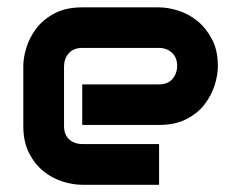

<svg xmlns="http://www.w3.org/2000/svg" viewBox="-20 -512 648 532"><path d="M583.7 -328.7Q583.7 -304.5 574.8 -276Q565.8 -247.5 546.8 -222.8Q527.7 -198 496.5 -181.9Q465.3 -165.8 420.8 -165.8H207.9V-278.2H420.8Q445 -278.2 457.9 -293.3Q470.8 -308.4 470.8 -329.7Q470.8 -353 456.2 -366.1Q441.6 -379.2 420.8 -379.2H207.9Q183.2 -379.2 170.3 -364.1Q157.4 -349 157.4 -327.7V-162.9Q157.4 -138.6 171.8 -125.7Q186.1 -112.9 208.4 -112.9H420.8V0H207.9Q182.2 0 153.7 -8.9Q125.2 -17.8 101.2 -36.9Q77.2 -55.9 60.9 -87.1Q44.6 -118.3 44.6 -162.9V-328.7Q44.6 -353 53.5 -381.2Q62.4 -409.4 81.4 -434.2Q100.5 -458.9 131.7 -475.2Q162.9 -491.6 207.9 -491.6H420.8Q445 -491.6 473.5 -482.7Q502 -473.8 526 -454.7Q550 -435.6 566.8 -404.5Q583.7 -373.3 583.7 -328.7Z"/></svg>

Font: AKL FREE 001
Style: Regular
Weight: 400
Designer: AKL
Foundry: AKL
Version: Version 1.00;August 10, 2024;FontCreator 13.0.0.2630 64-bit